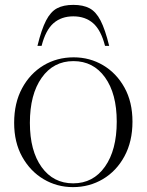

<svg xmlns="http://www.w3.org/2000/svg" viewBox="-20 -757 601 787"><path d="M279 10Q213.5 10 158.8 -22.5Q104 -55 71 -114.2Q38 -173.5 38 -253.5Q38 -335 70.5 -395.2Q103 -455.5 158.2 -488.8Q213.5 -522 282 -522Q348 -522 402.8 -489.5Q457.5 -457 490.2 -398Q523 -339 523 -258.5Q523 -177 490.2 -116.5Q457.5 -56 402 -23Q346.5 10 279 10ZM280 -5.5Q362 -5.5 410.2 -73.8Q458.5 -142 458.5 -258.5Q458.5 -373 410.5 -439.8Q362.5 -506.5 281 -506.5Q199 -506.5 150.8 -438.2Q102.5 -370 102.5 -253.5Q102.5 -139 150.5 -72.2Q198.5 -5.5 280 -5.5ZM280.5 -690Q231.5 -690 199.2 -661.8Q167 -633.5 150.5 -569H133.5Q150 -636.5 168.8 -672.8Q187.5 -709 213.8 -723Q240 -737 280.5 -737Q321 -737 347.2 -723Q373.5 -709 392.2 -672.8Q411 -636.5 427.5 -569H410.5Q394 -633.5 361.8 -661.8Q329.5 -690 280.5 -690Z"/></svg>

Font: Newsreader 72pt Light
Style: Regular
Weight: 300
Designer: Hugues Gentile
Foundry: Production Type
Version: Version 1.003; ttfautohint (v1.8.3)